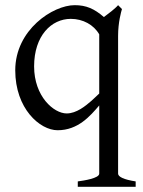

<svg xmlns="http://www.w3.org/2000/svg" viewBox="-20 -489 555 743"><path d="M112 -232C112 -351 179 -416 254 -416C301 -416 343 -393 364 -356V-127L334 -99C311 -79 276 -50 238 -50C188 -50 112 -116 112 -232ZM437 183V-350C437 -403 449 -444 452 -454L437 -469C434 -466 431 -462 426 -458L412 -446L382 -423C345 -455 314 -469 269 -469C185 -469 39 -374 39 -217C39 -69 134 15 203 15C282 15 329 -40 364 -81V183C364 201 304 210 281 213V234H505V213C459 206 437 195 437 183Z"/></svg>

Font: Temporarium
Style: Regular
Weight: 400
Version: Version 1.1